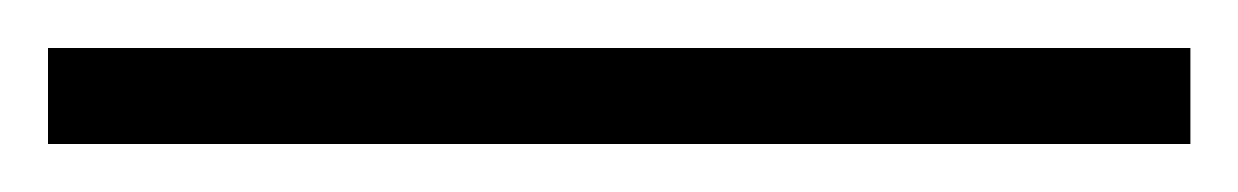

<svg xmlns="http://www.w3.org/2000/svg" viewBox="-20 65 516 80"><path d="M0 125V85H476V125Z"/></svg>

Font: FFF_NEPSZA-BADSAG Bold
Style: Regular
Weight: 700
Designer: bBox Type GmbH
Foundry: bBox Type GmbH
Version: Version 0.002